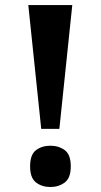

<svg xmlns="http://www.w3.org/2000/svg" viewBox="-20 -734 399 762"><path d="M143.6 -222.5 92.3 -714H266.9L215.6 -222.5ZM179.8 8.2Q146.6 8.2 123.1 -9.7Q99.5 -27.6 99.5 -73.5Q99.5 -120.7 123.1 -138.2Q146.6 -155.7 179.8 -155.7Q212.9 -155.7 236.9 -138.2Q260.9 -120.7 260.9 -73.5Q260.9 -27.6 236.9 -9.7Q212.9 8.2 179.8 8.2Z"/></svg>

Font: Noto Serif Ethiopic
Style: Regular
Weight: 400
Designer: Monotype Design Team
Foundry: Monotype Imaging Inc.
Version: Version 2.102